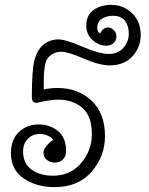

<svg xmlns="http://www.w3.org/2000/svg" viewBox="-20 -759 614 790"><path d="M135 -337Q133 -336 129 -336Q111 -336 111 -360Q111 -471 122 -513Q145 -594 219 -597Q250 -597 319 -567Q388 -537 428 -537Q466 -537 488 -562.5Q510 -588 510 -620Q510 -652 494.5 -673Q479 -694 445 -694Q419 -694 399.5 -682Q380 -670 380 -642Q380 -635 384 -628.5Q388 -622 392 -622Q405 -646 424 -646Q438 -646 448.5 -635Q459 -624 459 -609Q459 -592 447 -581.5Q435 -571 416 -571Q387 -571 361 -594Q335 -617 335 -653Q335 -697 365 -718Q395 -739 438 -739Q487 -739 523 -705Q559 -671 559 -615Q559 -565 525 -527.5Q491 -490 431 -490Q389 -490 324.5 -518Q260 -546 233 -546Q212 -546 197.5 -537.5Q183 -529 175.5 -518.5Q168 -508 164.5 -485.5Q161 -463 160.5 -449Q160 -435 160 -415.5Q160 -396 160 -391Q188 -397 216 -397Q301 -397 356.5 -345Q412 -293 412 -199Q412 -116 357 -52.5Q302 11 204 11Q131 11 78 -24.5Q25 -60 25 -129Q25 -185 58 -216Q91 -247 139 -247Q186 -247 219 -219.5Q252 -192 252 -138Q252 -115 238.5 -102.5Q225 -90 205 -90Q187 -90 173 -101Q159 -112 159 -131Q159 -154 198 -183Q194 -193 177.5 -200.5Q161 -208 145 -208Q115 -208 95 -188.5Q75 -169 75 -136Q75 -86 110 -61Q145 -36 198 -36Q269 -36 313.5 -87.5Q358 -139 358 -208Q358 -281 319 -315Q280 -349 218 -349Q191 -349 135 -337Z"/></svg>

Font: Bonbon
Style: Regular
Weight: 400
Designer: Ksenia Erulevich
Foundry: Cyreal (www.cyreal.org)
Version: Version 1.001